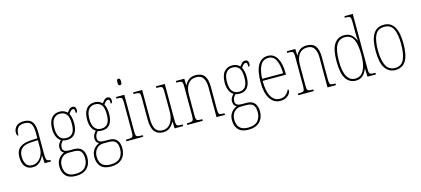

<svg xmlns="http://www.w3.org/2000/svg" viewBox="-72 -1391 4965 2264"><g transform="rotate(-15 2410.5 -259.5)"><path d="M166 10Q113 10 79.5 -28.5Q46 -67 46 -146Q46 -224 93.5 -261.5Q141 -299 240 -303L309 -306V-371Q309 -446 287 -481.5Q265 -517 206 -517Q150 -517 126 -487.5Q102 -458 102 -395Q81 -395 81 -439Q81 -479 111.5 -510.5Q142 -542 206 -542Q274 -542 305.5 -501.5Q337 -461 337 -372V-105Q337 -68 341 -50Q345 -32 356 -26Q367 -20 388 -20H392V0H316L310 -95H308Q296 -68 278 -44Q260 -20 233 -5Q206 10 166 10ZM169 -15Q210 -15 241.5 -39Q273 -63 291 -101.5Q309 -140 309 -185V-283L239 -280Q148 -277 111 -242Q74 -207 74 -146Q74 -90 96.5 -52.5Q119 -15 169 -15Z M636 241Q552 241 512.5 198.5Q473 156 473 85Q473 42 488 12Q503 -18 525.5 -36Q548 -54 569 -62Q554 -69 542.5 -85Q531 -101 531 -131Q531 -158 544.5 -179.5Q558 -201 571 -214Q540 -232 522.5 -272Q505 -312 505 -362Q505 -453 541.5 -497.5Q578 -542 644 -542Q673 -542 696.5 -531Q720 -520 734 -505Q747 -523 763.5 -540Q780 -557 804 -557Q825 -557 835 -543.5Q845 -530 845 -512Q845 -476 824 -476Q824 -504 820 -516.5Q816 -529 802 -529Q789 -529 777 -518.5Q765 -508 749 -485Q759 -466 766.5 -437Q774 -408 774 -363Q774 -285 741.5 -240.5Q709 -196 644 -196Q633 -196 616.5 -198Q600 -200 592 -203Q578 -189 567.5 -171Q557 -153 557 -126Q557 -95 577.5 -83Q598 -71 632 -71H693Q760 -71 790 -33.5Q820 4 820 66Q820 146 772.5 193.5Q725 241 636 241ZM641 -220Q693 -220 719.5 -255Q746 -290 746 -365Q746 -449 718.5 -483Q691 -517 639 -517Q592 -517 562.5 -481Q533 -445 533 -364Q533 -293 561 -256.5Q589 -220 641 -220ZM638 216Q719 216 755.5 174.5Q792 133 792 67Q792 10 768 -18Q744 -46 684 -46H617Q567 -46 534 -9.5Q501 27 501 85Q501 121 513.5 150.5Q526 180 555.5 198Q585 216 638 216Z M1063 241Q979 241 939.5 198.5Q900 156 900 85Q900 42 915 12Q930 -18 952.5 -36Q975 -54 996 -62Q981 -69 969.5 -85Q958 -101 958 -131Q958 -158 971.5 -179.5Q985 -201 998 -214Q967 -232 949.5 -272Q932 -312 932 -362Q932 -453 968.5 -497.5Q1005 -542 1071 -542Q1100 -542 1123.5 -531Q1147 -520 1161 -505Q1174 -523 1190.5 -540Q1207 -557 1231 -557Q1252 -557 1262 -543.5Q1272 -530 1272 -512Q1272 -476 1251 -476Q1251 -504 1247 -516.5Q1243 -529 1229 -529Q1216 -529 1204 -518.5Q1192 -508 1176 -485Q1186 -466 1193.5 -437Q1201 -408 1201 -363Q1201 -285 1168.5 -240.5Q1136 -196 1071 -196Q1060 -196 1043.5 -198Q1027 -200 1019 -203Q1005 -189 994.5 -171Q984 -153 984 -126Q984 -95 1004.5 -83Q1025 -71 1059 -71H1120Q1187 -71 1217 -33.5Q1247 4 1247 66Q1247 146 1199.5 193.5Q1152 241 1063 241ZM1068 -220Q1120 -220 1146.5 -255Q1173 -290 1173 -365Q1173 -449 1145.5 -483Q1118 -517 1066 -517Q1019 -517 989.5 -481Q960 -445 960 -364Q960 -293 988 -256.5Q1016 -220 1068 -220ZM1065 216Q1146 216 1182.5 174.5Q1219 133 1219 67Q1219 10 1195 -18Q1171 -46 1111 -46H1044Q994 -46 961 -9.5Q928 27 928 85Q928 121 940.5 150.5Q953 180 982.5 198Q1012 216 1065 216Z M1413 -658Q1402 -658 1396.5 -666Q1391 -674 1391 -698Q1391 -721 1396.5 -729.5Q1402 -738 1413 -738Q1423 -738 1429.5 -729.5Q1436 -721 1436 -698Q1436 -674 1429.5 -666Q1423 -658 1413 -658ZM1314 0V-20H1334Q1366 -20 1381 -24.5Q1396 -29 1400 -44.5Q1404 -60 1404 -95V-437Q1404 -473 1400.5 -490Q1397 -507 1383.5 -511.5Q1370 -516 1340 -516H1331V-536H1432V-95Q1432 -60 1436 -44.5Q1440 -29 1454.5 -24.5Q1469 -20 1501 -20H1519V0Z M1761 10Q1694 10 1658 -35.5Q1622 -81 1622 -184V-443Q1622 -477 1618 -492.5Q1614 -508 1598.5 -512Q1583 -516 1550 -516H1539V-536H1650V-182Q1650 -102 1675.5 -58.5Q1701 -15 1762 -15Q1808 -15 1838 -41.5Q1868 -68 1883 -110.5Q1898 -153 1898 -203V-431Q1898 -471 1894.5 -489Q1891 -507 1876 -511.5Q1861 -516 1826 -516H1818V-536H1926V-99Q1926 -62 1930 -45Q1934 -28 1949 -24Q1964 -20 1996 -20H2007V0H1902L1900 -81H1896Q1877 -43 1845 -16.5Q1813 10 1761 10Z M2057 0V-20H2070Q2102 -20 2116.5 -24.5Q2131 -29 2135.5 -44.5Q2140 -60 2140 -95V-441Q2140 -476 2135.5 -492Q2131 -508 2117 -512Q2103 -516 2073 -516H2061V-536H2164L2167 -456H2169Q2191 -498 2222 -520Q2253 -542 2302 -542Q2376 -542 2409 -498Q2442 -454 2442 -361V-95Q2442 -60 2446 -44.5Q2450 -29 2464.5 -24.5Q2479 -20 2510 -20H2517V0H2414V-364Q2414 -433 2389 -475Q2364 -517 2304 -517Q2239 -517 2203.5 -470.5Q2168 -424 2168 -333V-95Q2168 -60 2172 -44.5Q2176 -29 2190.5 -24.5Q2205 -20 2237 -20H2246V0Z M2743 241Q2659 241 2619.5 198.5Q2580 156 2580 85Q2580 42 2595 12Q2610 -18 2632.5 -36Q2655 -54 2676 -62Q2661 -69 2649.5 -85Q2638 -101 2638 -131Q2638 -158 2651.5 -179.5Q2665 -201 2678 -214Q2647 -232 2629.5 -272Q2612 -312 2612 -362Q2612 -453 2648.5 -497.5Q2685 -542 2751 -542Q2780 -542 2803.5 -531Q2827 -520 2841 -505Q2854 -523 2870.5 -540Q2887 -557 2911 -557Q2932 -557 2942 -543.5Q2952 -530 2952 -512Q2952 -476 2931 -476Q2931 -504 2927 -516.5Q2923 -529 2909 -529Q2896 -529 2884 -518.5Q2872 -508 2856 -485Q2866 -466 2873.5 -437Q2881 -408 2881 -363Q2881 -285 2848.5 -240.5Q2816 -196 2751 -196Q2740 -196 2723.5 -198Q2707 -200 2699 -203Q2685 -189 2674.5 -171Q2664 -153 2664 -126Q2664 -95 2684.5 -83Q2705 -71 2739 -71H2800Q2867 -71 2897 -33.5Q2927 4 2927 66Q2927 146 2879.5 193.5Q2832 241 2743 241ZM2748 -220Q2800 -220 2826.5 -255Q2853 -290 2853 -365Q2853 -449 2825.5 -483Q2798 -517 2746 -517Q2699 -517 2669.5 -481Q2640 -445 2640 -364Q2640 -293 2668 -256.5Q2696 -220 2748 -220ZM2745 216Q2826 216 2862.5 174.5Q2899 133 2899 67Q2899 10 2875 -18Q2851 -46 2791 -46H2724Q2674 -46 2641 -9.5Q2608 27 2608 85Q2608 121 2620.5 150.5Q2633 180 2662.5 198Q2692 216 2745 216Z M3192 10Q3114 10 3068 -60.5Q3022 -131 3022 -262Q3022 -403 3064 -472.5Q3106 -542 3184 -542Q3257 -542 3296 -474.5Q3335 -407 3335 -291V-272H3050Q3050 -142 3088.5 -78.5Q3127 -15 3193 -15Q3240 -15 3268.5 -41Q3297 -67 3311 -100Q3320 -95 3320 -79Q3320 -63 3305.5 -42Q3291 -21 3262.5 -5.5Q3234 10 3192 10ZM3307 -297Q3305 -395 3276 -456Q3247 -517 3184 -517Q3118 -517 3086 -457.5Q3054 -398 3051 -297Z M3412 0V-20H3425Q3457 -20 3471.5 -24.5Q3486 -29 3490.5 -44.5Q3495 -60 3495 -95V-441Q3495 -476 3490.5 -492Q3486 -508 3472 -512Q3458 -516 3428 -516H3416V-536H3519L3522 -456H3524Q3546 -498 3577 -520Q3608 -542 3657 -542Q3731 -542 3764 -498Q3797 -454 3797 -361V-95Q3797 -60 3801 -44.5Q3805 -29 3819.5 -24.5Q3834 -20 3865 -20H3872V0H3769V-364Q3769 -433 3744 -475Q3719 -517 3659 -517Q3594 -517 3558.5 -470.5Q3523 -424 3523 -333V-95Q3523 -60 3527 -44.5Q3531 -29 3545.5 -24.5Q3560 -20 3592 -20H3601V0Z M4115 10Q4039 10 3995 -54Q3951 -118 3951 -267Q3951 -416 3995 -480Q4039 -544 4115 -544Q4169 -544 4202 -516.5Q4235 -489 4254 -444H4258Q4255 -468 4254 -493.5Q4253 -519 4253 -544V-658Q4253 -697 4249 -714Q4245 -731 4232 -735.5Q4219 -740 4190 -740H4179V-760H4281V-88Q4281 -57 4285.5 -42.5Q4290 -28 4304.5 -24Q4319 -20 4349 -20H4360V0H4257L4253 -100H4251Q4233 -50 4200 -20Q4167 10 4115 10ZM4114 -15Q4183 -15 4218.5 -80.5Q4254 -146 4254 -265Q4254 -389 4224.5 -454Q4195 -519 4118 -519Q4050 -519 4014.5 -459Q3979 -399 3979 -265Q3979 -135 4015 -74.5Q4051 -14 4114 -15Z M4598 10Q4518 10 4473 -57Q4428 -124 4428 -267Q4428 -406 4470.5 -474Q4513 -542 4601 -542Q4768 -542 4768 -267Q4768 -123 4725 -56.5Q4682 10 4598 10ZM4599 -15Q4677 -15 4708.5 -81Q4740 -147 4740 -267Q4740 -393 4708 -455Q4676 -517 4600 -517Q4521 -517 4488.5 -454.5Q4456 -392 4456 -267Q4456 -145 4490.5 -80Q4525 -15 4599 -15Z"/></g></svg>

Font: Noto Serif Tamil Condensed Thin
Style: Italic
Weight: 100
Width: 3
Italic angle: -12°
Designer: Indian Type Foundry, Tom Grace, and the Monotype Design Team
Foundry: Monotype Imaging Inc.
Version: Version 2.003; ttfautohint (v1.8.4.7-5d5b)